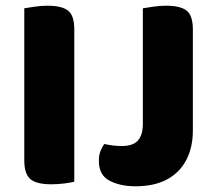

<svg xmlns="http://www.w3.org/2000/svg" viewBox="-20 -637 757 672"><path d="M65 -442H240V-1Q229 2 206 5Q183 8 159 8Q107 8 86 -10.5Q65 -29 65 -75ZM240 -211H65V-608Q77 -610 100.5 -613.5Q124 -617 146 -617Q196 -617 218 -600Q240 -583 240 -534ZM480 -290H655V-180Q655 -121 632 -77Q609 -33 564.5 -9Q520 15 454 15Q401 15 363.5 -4.5Q326 -24 326 -74Q326 -94 332 -109Q338 -124 345 -133Q364 -129 377.5 -127.5Q391 -126 407 -126Q446 -126 463 -145.5Q480 -165 480 -203ZM655 -213H480V-608Q492 -610 515.5 -613.5Q539 -617 561 -617Q611 -617 633 -600Q655 -583 655 -534Z"/></svg>

Font: Baloo Tamma 2 ExtraBold
Style: Regular
Weight: 800
Designer: Divya Kowshik, Shuchita Grover and Ek Type
Foundry: Ek Type
Version: Version 1.700